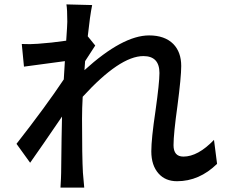

<svg xmlns="http://www.w3.org/2000/svg" viewBox="-20 -816 1040 873"><path d="M967 -71Q886 8 785 8Q732 8 701 -27Q668 -64 668 -128Q668 -185 687 -312Q705 -440 705 -484Q705 -561 632 -561Q525 -561 356 -376Q353 -324 353 -276Q353 -103 357 -31Q358 -13 363 37H255Q258 -14 258 -29Q260 -214 262 -286Q166 -145 117 -76L55 -162Q188 -332 270 -455L275 -538L89 -513L79 -616Q117 -614 153 -617Q213 -621 281 -631Q286 -703 286 -717Q286 -774 282 -796L399 -793Q389 -744 379 -651L413 -609L367 -538L364 -497Q538 -655 658 -655Q729 -655 768 -616Q804 -579 804 -516Q804 -466 787 -336Q769 -207 769 -156Q769 -104 814 -104Q880 -104 953 -180Z"/></svg>

Font: Noto Sans S Chinese Medium
Style: Regular
Weight: 500
Designer: Ryoko NISHIZUKA  (kana & ideographs); Paul D. Hunt (Latin, Greek & Cyrillic); Wenlong ZHANG  (bopomofo); Sandoll Communi
Foundry: Adobe Systems Incorporated
Version: Version 1.000;PS 1;hotconv 1.0.78;makeotf.lib2.5.61930